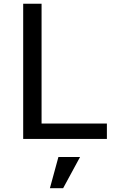

<svg xmlns="http://www.w3.org/2000/svg" viewBox="-20 -749 642 1035"><path d="M105 -729H204.1V-83H556.2V0H105ZM294.9 97.2H411.6L320.3 265.6H249Z"/></svg>

Font: Vazir Code Hack
Style: Code-Hack
Weight: 400
Foundry: DejaVu fonts team - Redesigned by Saber Rastikerdar
Version: Version 1.1.2